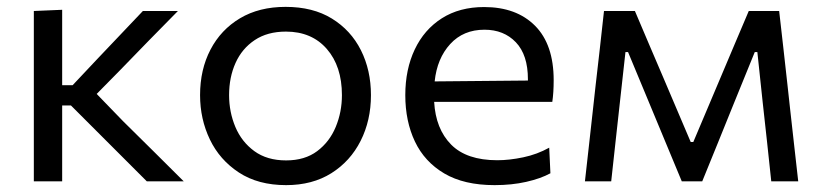

<svg xmlns="http://www.w3.org/2000/svg" viewBox="-20 -528 2390 559"><path d="M78.5 0V-496L161 -499.5V-280H191.5L263.5 -356.5Q296.5 -391 330 -426.5Q363 -461.5 396 -496H498Q455 -452.5 412.5 -409Q370 -365.5 328 -322L261.5 -254.5L338.5 -175Q382.5 -131.5 427 -87.5Q471.5 -43.5 515 0H407.5Q373.5 -34 339.5 -68Q305.5 -102 272 -135.5L186.5 -221H161V0Z M813 11Q731.5 11 675.5 -25.8Q619.5 -62.5 591 -122Q562.5 -181.5 562.5 -251Q562.5 -325.5 592.8 -383.5Q623 -441.5 678.8 -474.8Q734.5 -508 811.5 -508Q891 -508 946.2 -474Q1001.5 -440 1030.8 -381.8Q1060 -323.5 1060 -251Q1060 -177.5 1030 -118Q1000 -58.5 944.8 -23.8Q889.5 11 813 11ZM813 -61Q867.5 -61 903.5 -88Q939.5 -115 957.5 -158.5Q975.5 -202 975.5 -251Q975.5 -335 931.5 -385.5Q887.5 -436 812.5 -436Q758.5 -436 721.5 -411.2Q684.5 -386.5 665.8 -344.8Q647 -303 647 -251Q647 -202 665.2 -158.5Q683.5 -115 720.5 -88Q757.5 -61 813 -61Z M1420 11Q1331 11 1273.5 -23Q1216 -57 1188 -116Q1160 -175 1160 -251Q1160 -326 1187.5 -384Q1215 -442 1266.5 -474.8Q1318 -507.5 1389.5 -507.5Q1483.5 -507.5 1537.8 -453Q1592 -398.5 1592 -294.5Q1592 -258 1588 -231.5H1244Q1248.5 -152.5 1293.5 -107Q1338.5 -61.5 1428 -61.5Q1463 -61.5 1503.5 -70Q1544 -78.5 1579 -98L1582.5 -23.5Q1554 -8 1512 1.5Q1470 11 1420 11ZM1390.5 -441.5Q1329 -441.5 1290.8 -399.8Q1252.5 -358 1245.5 -291L1517 -293.5Q1517 -295 1517 -297.5Q1517 -368 1482 -404.8Q1447 -441.5 1390.5 -441.5Z M1683 0Q1689 -54.5 1695 -107Q1700.5 -159 1706.5 -210.5L1714 -278.5Q1720 -333 1726.5 -387.5Q1732.5 -442 1738.5 -496H1828.5Q1849 -447.5 1869.8 -398.8Q1890.5 -350 1911 -302.5L1991 -114.5H1998.5L2078 -302.5Q2098.5 -351 2119 -399.5Q2139.5 -448 2160 -496H2248.5Q2254.5 -443 2260.8 -387.5Q2267 -332 2273 -278L2280.5 -209.5Q2286 -159.5 2292 -106.5Q2298 -53.5 2304 0H2225.5Q2219.5 -57 2213.2 -115.2Q2207 -173.5 2200.5 -230.5L2185 -376.5H2177.5L2114 -220.5Q2091.5 -165.5 2069.5 -110.5Q2047 -55.5 2024.5 0H1965Q1919 -110.5 1874 -219L1808.5 -376.5H1801L1785 -232Q1778.5 -174 1772.2 -116Q1766 -58 1759.5 0Z"/></svg>

Font: Heraclito
Style: Regular
Weight: 400
Designer: Kostas Bartsokas (font) & Cristiano Sobral (main changes)
Foundry: Kostas Bartsokas (font) & Cristiano Sobral (main changes)
Version: Version 1.00;July 8, 2020;FontCreator 13.0.0.2655 64-bit